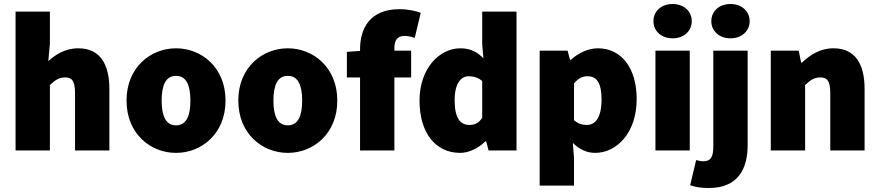

<svg xmlns="http://www.w3.org/2000/svg" viewBox="-20 -754 4406 962"><path d="M58 0H230V-328C256 -352 274 -366 306 -366C340 -366 356 -350 356 -286V0H528V-308C528 -432 482 -512 372 -512C304 -512 256 -478 222 -448L230 -534V-696H58Z M862 12C990 12 1110 -84 1110 -250C1110 -416 990 -512 862 -512C734 -512 614 -416 614 -250C614 -84 734 12 862 12ZM862 -126C810 -126 790 -174 790 -250C790 -326 810 -374 862 -374C914 -374 934 -326 934 -250C934 -174 914 -126 862 -126Z M1422 12C1550 12 1670 -84 1670 -250C1670 -416 1550 -512 1422 -512C1294 -512 1174 -416 1174 -250C1174 -84 1294 12 1422 12ZM1422 -126C1370 -126 1350 -174 1350 -250C1350 -326 1370 -374 1422 -374C1474 -374 1494 -326 1494 -250C1494 -174 1474 -126 1422 -126Z M1784 0H1956V-366H2040V-500H1956V-512C1956 -559 1976 -574 2008 -574C2024 -574 2042 -570 2058 -564L2088 -690C2066 -698 2028 -708 1982 -708C1834 -708 1784 -613 1784 -506V-499L1718 -494V-366H1784Z M2286 12C2330 12 2378 -12 2412 -46H2416L2428 0H2568V-696H2396V-534L2402 -462C2372 -492 2340 -512 2286 -512C2184 -512 2082 -414 2082 -250C2082 -88 2162 12 2286 12ZM2332 -128C2286 -128 2258 -162 2258 -252C2258 -340 2292 -372 2328 -372C2350 -372 2376 -366 2396 -348V-164C2378 -136 2358 -128 2332 -128Z M2684 176H2856V38L2850 -38C2882 -6 2920 12 2962 12C3068 12 3170 -86 3170 -258C3170 -412 3094 -512 2976 -512C2926 -512 2877 -488 2840 -454H2836L2824 -500H2684ZM2920 -128C2898 -128 2876 -134 2856 -152V-336C2878 -362 2898 -372 2924 -372C2970 -372 2994 -338 2994 -256C2994 -160 2960 -128 2920 -128Z M3264 0H3436V-500H3264ZM3350 -562C3406 -562 3446 -598 3446 -648C3446 -698 3406 -734 3350 -734C3294 -734 3254 -698 3254 -648C3254 -598 3294 -562 3350 -562Z M3532 188C3682 188 3726 86 3726 -26V-500H3554V-20C3554 34 3540 54 3504 54C3492 54 3482 52 3468 48L3438 174C3460 182 3486 188 3532 188ZM3640 -562C3696 -562 3736 -598 3736 -648C3736 -698 3696 -734 3640 -734C3584 -734 3544 -698 3544 -648C3544 -598 3584 -562 3640 -562Z M3842 0H4014V-328C4040 -352 4058 -366 4090 -366C4124 -366 4140 -350 4140 -286V0H4312V-308C4312 -432 4266 -512 4156 -512C4088 -512 4038 -478 3998 -440H3994L3982 -500H3842Z"/></svg>

Font: Giro Sans Black
Style: Regular
Weight: 900
Designer: Paul D. Hunt
Foundry: Adobe Systems Incorporated
Version: Version 1.000;PS 1.0;hotconv 1.0.88;makeotf.lib2.5.647800